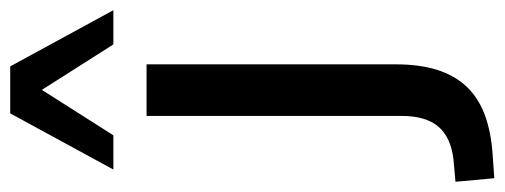

<svg xmlns="http://www.w3.org/2000/svg" viewBox="-381 -469 988 376"><g transform="rotate(-90 113.0 -281.0)"><path d="M-48 193 -55 117 -11 113Q32 108 53 83.5Q74 59 74 11V-488H175V0Q175 46 164.5 80Q154 114 132.5 137.5Q111 161 77 174Q43 187 -5 190ZM-31 -553 79 -755H171L281 -553H214L125 -693L36 -553Z"/></g></svg>

Font: Nunito Sans 12pt SemiBold
Style: Regular
Weight: 600
Designer: Vernon Adams
Foundry: Vernon Adams
Version: Version 3.101;gftools[0.9.27]